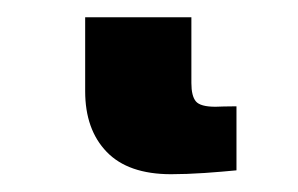

<svg xmlns="http://www.w3.org/2000/svg" viewBox="-20 38 338 218"><path d="M174.3 235.8Q125.5 235.8 101.1 210.4Q76.7 185.1 76.7 141.6V57.6H197.3V132.3Q197.3 147 202.4 153.1Q207.5 159.2 224.6 159.2Q228 159.2 234.1 158.9Q240.2 158.7 248.5 158.7V231.4Q233.4 232.9 212.4 234.4Q191.4 235.8 174.3 235.8Z"/></svg>

Font: Inter 20pt ExtraBold
Style: Regular
Weight: 800
Version: Version 4.001;git-66647c0bb